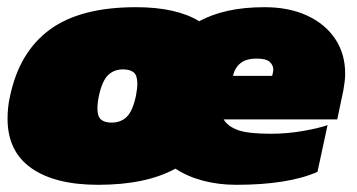

<svg xmlns="http://www.w3.org/2000/svg" viewBox="-20 -504 993 534"><path d="M253 10Q133 10 67 -36.5Q1 -83 1 -174Q1 -188 2.5 -204Q4 -220 8 -237Q34 -360 119 -422Q204 -484 358 -484Q470 -484 534 -445Q569 -464 614 -474Q659 -484 716 -484Q784 -484 834.5 -460.5Q885 -437 912.5 -395.5Q940 -354 940 -299Q940 -288 938.5 -276.5Q937 -265 935 -253L918 -172H602Q613 -153 641 -142.5Q669 -132 733 -132Q778 -132 821.5 -139.5Q865 -147 891 -156L863 -26Q781 10 637 10Q588 10 544.5 -1.5Q501 -13 468 -35Q386 10 253 10ZM628 -293H737L739 -302Q740 -305 740 -311Q740 -323 730 -332Q720 -341 694 -341Q664 -341 648.5 -328Q633 -315 628 -293ZM290 -163Q316 -163 332.5 -179Q349 -195 358 -237Q360 -248 361 -256Q362 -264 362 -271Q362 -294 352 -302.5Q342 -311 322 -311Q297 -311 280.5 -295Q264 -279 255 -237Q251 -218 251 -202Q251 -180 261 -171.5Q271 -163 290 -163Z"/></svg>

Font: Kanit Black
Style: Italic
Weight: 900
Italic angle: -12°
Designer: Katatrad Team
Foundry: CadsonDemak
Version: Version 2.000; ttfautohint (v1.8.3)